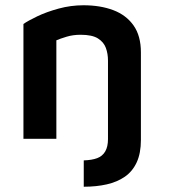

<svg xmlns="http://www.w3.org/2000/svg" viewBox="-20 -527 650 729"><path d="M69 0V-436Q86 -448 121.5 -465Q157 -482 203 -494.5Q249 -507 297 -507Q361 -507 410 -488.5Q459 -470 487 -430.5Q515 -391 515 -328V4Q515 55 499 89.5Q483 124 454 144Q425 164 385.5 173Q346 182 298 182V82Q329 81 349 73.5Q369 66 379.5 48Q390 30 390 1V-297Q390 -323 382 -345Q374 -367 352 -381Q330 -395 286 -395Q257 -395 232.5 -387.5Q208 -380 194 -374V0Z"/></svg>

Font: Maven Pro SemiBold
Style: Regular
Weight: 600
Designer: Joe Prince
Foundry: Joe Prince
Version: Version 2.103